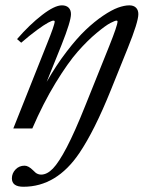

<svg xmlns="http://www.w3.org/2000/svg" viewBox="-20 -485 542 725"><path d="M30.3 0 157.2 -318.8Q186.5 -391.1 186.5 -403.8Q186.5 -407.2 181.6 -407.2Q176.3 -407.2 161.6 -399.4Q147 -391.6 119.6 -371.6Q92.3 -351.6 60.1 -323.7L44.4 -337.4Q91.3 -391.6 138.7 -428.2Q186 -464.8 213.9 -464.8Q230 -464.8 239 -456.1Q248 -447.3 248 -431.6Q248 -404.8 212.4 -315.4L156.2 -175.8Q191.9 -238.3 231 -289.3Q270 -340.3 303.5 -372.1Q336.9 -403.8 369.1 -425.5Q401.4 -447.3 425.5 -456.1Q449.7 -464.8 468.3 -464.8Q484.4 -464.8 493.4 -456.1Q502.4 -447.3 502.4 -431.6Q502.4 -402.3 462.4 -303.2L398.4 -144.5Q336.9 8.3 279.8 92.8Q193.8 220.2 68.4 220.2Q24.9 220.2 24.9 188.5Q24.9 169.4 38.6 155Q52.2 140.6 72.8 140.6Q87.4 140.6 105 158.2Q110.8 164.1 114.3 167Q117.7 169.9 123.3 172.1Q128.9 174.3 135.3 174.3Q157.7 174.3 179.9 151.4Q202.1 128.4 232.2 71Q262.2 13.7 302.2 -86.4L392.1 -310.1Q423.8 -389.2 423.8 -403.8Q423.8 -407.2 419.9 -407.2Q414.6 -407.2 397 -398.2Q379.4 -389.2 345.2 -360.8Q311 -332.5 273.9 -290.5Q236.8 -248.5 189.9 -171.9Q143.1 -95.2 102.1 0Z"/></svg>

Font: Elstob 6pt
Style: Italic
Weight: 400
Italic angle: -20°
Designer: Peter S. Baker
Version: Version 1.015